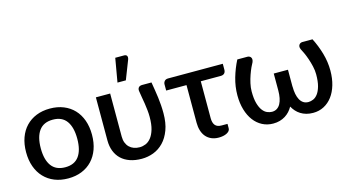

<svg xmlns="http://www.w3.org/2000/svg" viewBox="-83 -1070 2533 1396"><g transform="rotate(-15 1184.0 -372.0)"><path d="M286 -518Q342.5 -518 388.2 -499.5Q434 -481 466.2 -447Q498.5 -413 516 -364.5Q533.5 -316 533.5 -255.5Q533.5 -195 516 -146.5Q498.5 -98 466.2 -63.8Q434 -29.5 388.2 -11Q342.5 7.5 286 7.5Q229 7.5 183.2 -11Q137.5 -29.5 105 -63.8Q72.5 -98 55 -146.5Q37.5 -195 37.5 -255.5Q37.5 -316 55 -364.5Q72.5 -413 105 -447Q137.5 -481 183.2 -499.5Q229 -518 286 -518ZM286 -76.5Q355 -76.5 388.8 -122.8Q422.5 -169 422.5 -255Q422.5 -341 388.8 -387.8Q355 -434.5 286 -434.5Q216 -434.5 182 -387.8Q148 -341 148 -255Q148 -169 182 -122.8Q216 -76.5 286 -76.5Z M1049.5 -510Q1054.5 -478.5 1059.5 -449.2Q1064.5 -420 1068 -391.2Q1071.5 -362.5 1073.8 -333.2Q1076 -304 1076 -272Q1076 -198.5 1056.2 -145.8Q1036.5 -93 1003.5 -58.8Q970.5 -24.5 927.8 -8.2Q885 8 839 8Q789.5 8 750.8 -5.5Q712 -19 685.5 -44Q659 -69 645 -105Q631 -141 631 -185.5V-510H738.5V-185.5Q738.5 -160 746.2 -139.8Q754 -119.5 768.2 -105.5Q782.5 -91.5 802.2 -84.2Q822 -77 846 -77Q868.5 -77 891 -86.2Q913.5 -95.5 931.5 -118Q949.5 -140.5 960.8 -178Q972 -215.5 972 -272Q972 -297.5 969.2 -322.8Q966.5 -348 962.8 -373Q959 -398 954.2 -423.5Q949.5 -449 946 -474.5Q945 -484 947.5 -491Q950 -498 954.5 -502Q959 -506 964.8 -508Q970.5 -510 976 -510ZM810.5 -573 841.5 -751.5H908Q923.5 -751.5 929 -741.8Q934.5 -732 929 -715.5L873.5 -573Z M1585.5 -464Q1585.5 -445 1575.8 -435.2Q1566 -425.5 1548 -425.5H1398V-147.5Q1398 -112.5 1413 -94.2Q1428 -76 1461.5 -76H1505.5V-42.5Q1505.5 -31 1498.2 -22.5Q1491 -14 1479 -8Q1467 -2 1451.5 1Q1436 4 1419.5 4Q1388 4 1363.8 -6.8Q1339.5 -17.5 1323.2 -36.8Q1307 -56 1298.8 -82.8Q1290.5 -109.5 1290.5 -141.5V-425.5H1137.5V-472Q1137.5 -485.5 1146.5 -496.2Q1155.5 -507 1174 -507H1585.5Z M2261.5 -510Q2291 -452.5 2309.8 -387.8Q2328.5 -323 2328.5 -257.5Q2328.5 -198 2314 -149Q2299.5 -100 2273.2 -65.2Q2247 -30.5 2210.2 -11.2Q2173.5 8 2129 8Q2101 8 2077.8 1.5Q2054.5 -5 2035.8 -16.8Q2017 -28.5 2002.8 -44.5Q1988.5 -60.5 1978 -79.5Q1967.5 -60.5 1953 -44.5Q1938.5 -28.5 1919.8 -16.8Q1901 -5 1878.2 1.5Q1855.5 8 1828.5 8Q1784 8 1747 -11.2Q1710 -30.5 1683.8 -65.2Q1657.5 -100 1643 -149Q1628.5 -198 1628.5 -257.5Q1628.5 -323 1647.2 -387.8Q1666 -452.5 1695.5 -510H1772Q1777.5 -510 1784.2 -507.5Q1791 -505 1795.8 -499.2Q1800.5 -493.5 1801.5 -484.5Q1802.5 -475.5 1797.5 -462.5Q1790.5 -451 1780.2 -428.5Q1770 -406 1760 -377.8Q1750 -349.5 1743 -318Q1736 -286.5 1736 -257.5Q1736 -203 1746 -168Q1756 -133 1771.5 -112.8Q1787 -92.5 1805.8 -84.8Q1824.5 -77 1841.5 -77Q1863 -77 1879 -87.2Q1895 -97.5 1905 -115.8Q1915 -134 1920 -159.2Q1925 -184.5 1925 -215V-342.5H2032V-215H2032.5Q2032.5 -184.5 2037.5 -159.2Q2042.5 -134 2052.5 -115.8Q2062.5 -97.5 2078.2 -87.2Q2094 -77 2116 -77Q2133 -77 2151.8 -84.8Q2170.5 -92.5 2186 -112.8Q2201.5 -133 2211.5 -168Q2221.5 -203 2221.5 -257.5Q2221.5 -286.5 2214.2 -318Q2207 -349.5 2197.2 -377.8Q2187.5 -406 2177 -428.5Q2166.5 -451 2160 -462.5Q2154.5 -475.5 2155.8 -484.5Q2157 -493.5 2161.8 -499.2Q2166.5 -505 2173 -507.5Q2179.5 -510 2185 -510Z"/></g></svg>

Font: Lato 2
Style: Regular
Weight: 600
Designer: Lukasz Dziedzic with Adam Twardoch and Botio Nikoltchev
Foundry: tyPoland Lukasz Dziedzic
Version: Version 2.015; 2015-08-06; http://www.latofonts.com/